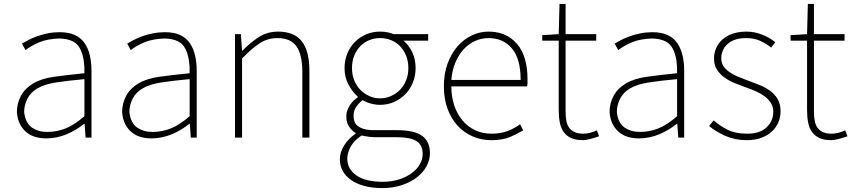

<svg xmlns="http://www.w3.org/2000/svg" viewBox="-20 -701 4348 978"><path d="M218 4Q187 4 162 -3Q137 -10 117 -25.5Q97 -41 83 -66.5Q69 -92 66 -130Q66 -174 86.5 -212.5Q107 -251 149 -276Q191 -301 256 -310Q321 -319 410 -328Q411 -361 406.5 -392.5Q402 -424 389 -451Q376 -478 349.5 -491Q323 -504 282 -505Q254 -504 228.5 -499.5Q203 -495 181 -486Q159 -477 141 -466.5Q123 -456 110 -446L92 -479Q104 -486 123.5 -496.5Q143 -507 168 -516Q193 -525 222.5 -531Q252 -537 284 -537Q330 -537 361.5 -522.5Q393 -508 411.5 -480.5Q430 -453 438 -417Q446 -381 446 -341V0H416L411 -70H408Q367 -37 319 -17Q271 3 218 4ZM221 -29Q269 -29 313.5 -46.5Q358 -64 410 -109V-298Q324 -290 265.5 -281Q207 -272 171 -251Q135 -230 119 -197Q103 -164 103 -131Q106 -101 117 -81Q128 -61 143.5 -50.5Q159 -40 178 -34.5Q197 -29 221 -29Z M754 4Q723 4 698 -3Q673 -10 653 -25.5Q633 -41 619 -66.5Q605 -92 602 -130Q602 -174 622.5 -212.5Q643 -251 685 -276Q727 -301 792 -310Q857 -319 946 -328Q947 -361 942.5 -392.5Q938 -424 925 -451Q912 -478 885.5 -491Q859 -504 818 -505Q790 -504 764.5 -499.5Q739 -495 717 -486Q695 -477 677 -466.5Q659 -456 646 -446L628 -479Q640 -486 659.5 -496.5Q679 -507 704 -516Q729 -525 758.5 -531Q788 -537 820 -537Q866 -537 897.5 -522.5Q929 -508 947.5 -480.5Q966 -453 974 -417Q982 -381 982 -341V0H952L947 -70H944Q903 -37 855 -17Q807 3 754 4ZM757 -29Q805 -29 849.5 -46.5Q894 -64 946 -109V-298Q860 -290 801.5 -281Q743 -272 707 -251Q671 -230 655 -197Q639 -164 639 -131Q642 -101 653 -81Q664 -61 679.5 -50.5Q695 -40 714 -34.5Q733 -29 757 -29Z M1177 -527H1207L1213 -443H1215Q1256 -485 1299 -512.5Q1342 -540 1397 -540Q1478 -540 1517 -491Q1556 -442 1556 -339V0H1520V-334Q1520 -422 1490.5 -464.5Q1461 -507 1393 -507Q1344 -507 1303.5 -481Q1263 -455 1213 -403V0H1177Z M1927 257Q1877 257 1837 246.5Q1797 236 1769 216.5Q1741 197 1726 170Q1711 143 1711 110Q1711 75 1732.5 40.5Q1754 6 1791 -20V-24Q1771 -36 1757.5 -57Q1744 -78 1744 -108Q1744 -126 1750 -141Q1756 -156 1764.5 -168.5Q1773 -181 1783 -190Q1793 -199 1802 -205V-209Q1777 -231 1756 -268.5Q1735 -306 1735 -354Q1735 -394 1749 -428Q1763 -462 1787.5 -487Q1812 -512 1845 -526Q1878 -540 1916 -540Q1939 -540 1956.5 -536Q1974 -532 1985 -527H2161V-494H2035Q2063 -471 2080 -435Q2097 -399 2097 -354Q2097 -315 2083 -280.5Q2069 -246 2044.5 -221Q2020 -196 1987 -181.5Q1954 -167 1916 -167Q1893 -167 1869 -173.5Q1845 -180 1827 -191Q1809 -177 1795 -157.5Q1781 -138 1781 -111Q1781 -96 1785.5 -82.5Q1790 -69 1802 -59.5Q1814 -50 1834 -44Q1854 -38 1884 -38H2001Q2089 -38 2129.5 -9.5Q2170 19 2170 80Q2170 113 2153 145Q2136 177 2104 202Q2072 227 2027 242Q1982 257 1927 257ZM1916 -200Q1945 -200 1971 -211.5Q1997 -223 2017 -243Q2037 -263 2048.5 -291.5Q2060 -320 2060 -354Q2060 -389 2048.5 -417.5Q2037 -446 2017.5 -466Q1998 -486 1972 -496.5Q1946 -507 1916 -507Q1887 -507 1861 -496.5Q1835 -486 1815.5 -466Q1796 -446 1784.5 -418Q1773 -390 1773 -354Q1773 -320 1784.5 -291.5Q1796 -263 1816 -243Q1836 -223 1861.5 -211.5Q1887 -200 1916 -200ZM1929 225Q1976 225 2014 212.5Q2052 200 2078.5 180Q2105 160 2119 135Q2133 110 2133 84Q2133 37 2101 17.5Q2069 -2 2006 -2H1886Q1881 -2 1862.5 -4Q1844 -6 1822 -11Q1783 15 1766 46.5Q1749 78 1749 107Q1749 160 1795.5 192.5Q1842 225 1929 225Z M2482 13Q2432 13 2388 -6Q2344 -25 2311.5 -60Q2279 -95 2260 -146Q2241 -197 2241 -262Q2241 -326 2260 -377.5Q2279 -429 2310.5 -465Q2342 -501 2383 -520.5Q2424 -540 2468 -540Q2560 -540 2613.5 -477.5Q2667 -415 2667 -297Q2667 -289 2667 -280Q2667 -271 2665 -261H2279Q2279 -209 2293.5 -165Q2308 -121 2335 -88.5Q2362 -56 2399.5 -38Q2437 -20 2484 -20Q2529 -20 2564 -33Q2599 -46 2629 -68L2645 -37Q2615 -19 2577.5 -3Q2540 13 2482 13ZM2632 -294Q2632 -402 2587.5 -454.5Q2543 -507 2468 -507Q2433 -507 2400.5 -492.5Q2368 -478 2342.5 -450.5Q2317 -423 2300 -383.5Q2283 -344 2279 -294Z M2950 13Q2913 13 2889 2Q2865 -9 2851 -29Q2837 -49 2831.5 -77Q2826 -105 2826 -140V-494H2742V-522L2826 -527L2830 -681H2861V-527H3017V-494H2861V-135Q2861 -109 2864.5 -88Q2868 -67 2878 -52Q2888 -37 2906 -28.5Q2924 -20 2953 -20Q2968 -20 2987 -25Q3006 -30 3020 -37L3032 -7Q3009 1 2986.5 7Q2964 13 2950 13Z M3237 4Q3206 4 3181 -3Q3156 -10 3136 -25.5Q3116 -41 3102 -66.5Q3088 -92 3085 -130Q3085 -174 3105.5 -212.5Q3126 -251 3168 -276Q3210 -301 3275 -310Q3340 -319 3429 -328Q3430 -361 3425.5 -392.5Q3421 -424 3408 -451Q3395 -478 3368.5 -491Q3342 -504 3301 -505Q3273 -504 3247.5 -499.5Q3222 -495 3200 -486Q3178 -477 3160 -466.5Q3142 -456 3129 -446L3111 -479Q3123 -486 3142.5 -496.5Q3162 -507 3187 -516Q3212 -525 3241.5 -531Q3271 -537 3303 -537Q3349 -537 3380.5 -522.5Q3412 -508 3430.5 -480.5Q3449 -453 3457 -417Q3465 -381 3465 -341V0H3435L3430 -70H3427Q3386 -37 3338 -17Q3290 3 3237 4ZM3240 -29Q3288 -29 3332.5 -46.5Q3377 -64 3429 -109V-298Q3343 -290 3284.5 -281Q3226 -272 3190 -251Q3154 -230 3138 -197Q3122 -164 3122 -131Q3125 -101 3136 -81Q3147 -61 3162.5 -50.5Q3178 -40 3197 -34.5Q3216 -29 3240 -29Z M3784 13Q3724 13 3675.5 -8.5Q3627 -30 3592 -59L3615 -88Q3648 -59 3687.5 -39.5Q3727 -20 3786 -20Q3852 -20 3885.5 -53Q3919 -86 3919 -131Q3919 -157 3907 -176Q3895 -195 3876 -209.5Q3857 -224 3833.5 -234.5Q3810 -245 3787 -253Q3757 -264 3726.5 -276Q3696 -288 3672 -305Q3648 -322 3632.5 -345.5Q3617 -369 3617 -403Q3617 -430 3627.5 -455Q3638 -480 3659 -499Q3680 -518 3711 -529Q3742 -540 3783 -540Q3822 -540 3861 -525Q3900 -510 3929 -486L3908 -459Q3882 -479 3852 -493Q3822 -507 3780 -507Q3747 -507 3723.5 -498.5Q3700 -490 3684.5 -475.5Q3669 -461 3661.5 -442.5Q3654 -424 3654 -405Q3654 -381 3665 -364.5Q3676 -348 3694 -335Q3712 -322 3734.5 -312.5Q3757 -303 3781 -294Q3812 -282 3843.5 -270Q3875 -258 3900 -240.5Q3925 -223 3940.5 -197.5Q3956 -172 3956 -133Q3956 -104 3944.5 -77.5Q3933 -51 3911.5 -31Q3890 -11 3858 1Q3826 13 3784 13Z M4215 13Q4178 13 4154 2Q4130 -9 4116 -29Q4102 -49 4096.5 -77Q4091 -105 4091 -140V-494H4007V-522L4091 -527L4095 -681H4126V-527H4282V-494H4126V-135Q4126 -109 4129.5 -88Q4133 -67 4143 -52Q4153 -37 4171 -28.5Q4189 -20 4218 -20Q4233 -20 4252 -25Q4271 -30 4285 -37L4297 -7Q4274 1 4251.5 7Q4229 13 4215 13Z"/></svg>

Font: SpoqaHanSansJP-Thin
Style: Regular
Weight: 250
Designer: [Source Han Sans]
Ryoko NISHIZUKA  (kana & ideographs); Paul D. Hunt (Latin, Greek & Cyrillic); Wenlong ZHANG  (bopomofo
Foundry: Spoqa (http://bi.spoqa.com)
Version: Version 1.002.20150607